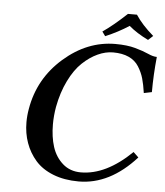

<svg xmlns="http://www.w3.org/2000/svg" viewBox="-56 -855 786 915"><g transform="rotate(5 337.0 -398.0)"><path d="M354 9.8Q285.2 9.8 231.9 -11.2Q178.7 -32.2 146.7 -68.8Q114.7 -105.5 98.4 -151.4Q82 -197.3 82 -250Q82 -282.2 87.9 -314.9Q112.8 -460.9 225.3 -559.6Q337.9 -658.2 472.2 -658.2Q528.3 -658.2 567.6 -647.2Q606.9 -636.2 631.3 -625Q655.8 -613.8 673.8 -613.8Q665 -526.9 665 -444.8L627 -437Q621.1 -478 613 -506.1Q605 -534.2 587.9 -561.5Q570.8 -588.9 539.8 -603Q508.8 -617.2 464.8 -617.2Q428.7 -617.2 391.4 -600.1Q354 -583 319.1 -550Q284.2 -517.1 256.6 -460.9Q229 -404.8 215.8 -334Q208.5 -291.5 208.5 -251Q208.5 -190.9 223.6 -143.6Q238.8 -96.2 273.9 -65.2Q309.1 -34.2 360.8 -34.2Q481 -34.2 603 -152.8L627.9 -128.9Q502.9 9.8 354 9.8ZM562 -806.2Q591.8 -760.3 647.9 -711.9L625 -690.9Q569.8 -717.8 532.2 -750Q481.4 -716.8 419.9 -690.9L404.8 -711.9Q453.6 -745.1 519 -806.2Z"/></g></svg>

Font: Linux Libertine O
Style: Semibold Italic
Weight: 600
Italic angle: -11.5°
Designer: Philipp H. Poll
Foundry: Philipp H. Poll
Version: Version 5.1.2